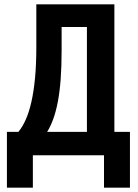

<svg xmlns="http://www.w3.org/2000/svg" viewBox="-20 -718 640 888"><path d="M12 -108H65Q84 -131 99 -164.5Q114 -198 125 -246Q136 -294 142 -357Q148 -420 148 -503V-698H509V-108H581V150H461V0H132V150H12ZM382 -593H265V-486Q265 -410 260.5 -350.5Q256 -291 247 -245Q238 -199 225.5 -165.5Q213 -132 198 -108H382Z"/></svg>

Font: IBM Plex Mono SemiBold
Style: Regular
Weight: 600
Monospace: yes
Designer: Mike Abbink, Paul van der Laan, Pieter van Rosmalen
Foundry: Bold Monday
Version: Version 2.3